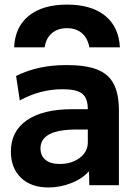

<svg xmlns="http://www.w3.org/2000/svg" viewBox="-20 -817 600 847"><path d="M275.6 -796.7Q383 -796.7 443.6 -747.7Q504.3 -698.7 508.9 -608.3H374.3Q366.7 -648.7 341.2 -670.7Q315.7 -692.7 275.6 -692.7Q235 -692.7 209 -670.7Q183 -648.7 177 -608.3H42.3Q46.4 -698.7 107.5 -747.7Q168.7 -796.7 275.6 -796.7ZM193.3 10Q117 10 72.5 -32.8Q28 -75.7 28 -148.7Q28 -238 98.7 -286.7Q169.3 -335.3 299.4 -335.3H367.4Q367.4 -384 342.5 -403.7Q317.7 -423.4 256.7 -423.4Q207.7 -423.4 161.2 -411.5Q114.7 -399.7 67.3 -374L51 -482Q101.3 -506.7 155.5 -518.3Q209.7 -530 274.3 -530Q358.3 -530 408.8 -510.2Q459.3 -490.3 482 -446Q504.6 -401.7 504.6 -328.7V0H374L372.7 -60H370.7Q343 -28.3 294 -9.2Q245 10 193.3 10ZM244 -93.6Q279.3 -93.6 307.2 -106.1Q335 -118.6 351.2 -139.8Q367.4 -161 367.4 -187V-245.7H319.3Q238.3 -245.7 198.5 -225Q158.6 -204.3 158.6 -162Q158.6 -130 180.8 -111.8Q203 -93.6 244 -93.6Z"/></svg>

Font: M PLUS 2 Thin
Style: Regular
Weight: 100
Designer: Coji Morishita
Foundry: UNDERFOREST DESIGN
Version: Version 1.001